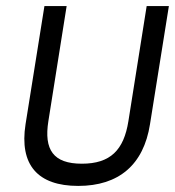

<svg xmlns="http://www.w3.org/2000/svg" viewBox="-20 -600 575 631"><path d="M64 -192C43 -58 104 11 237 11C370 11 452 -58 473 -192L535 -580H462L402 -202C387 -107 343 -62 249 -62C155 -62 124 -108 139 -202L199 -580H126Z"/></svg>

Font: Charger Sport
Style: Obl
Weight: 400
Designer: Jasper
Foundry: Cannot Into Space Fonts
Version: Version 1.1